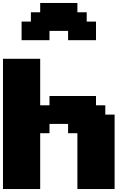

<svg xmlns="http://www.w3.org/2000/svg" viewBox="-20 -1270 915 1290"><path d="M500 0H750V-500H687.5V-562.5H625V-625H312.5V-562.5H250V-875H0V0H250V-375H312.5V-437.5H437.5V-375H500ZM437.5 -1000H625V-1125H562.5V-1187.5H500V-1250H250V-1187.5H187.5V-1125H125V-1000H312.5V-1062.5H437.5Z"/></svg>

Font: Faithful 32x
Style: Bold
Weight: 400
Foundry: Faithful Resource Pack
Version: Version 1.0; January 27, 2023